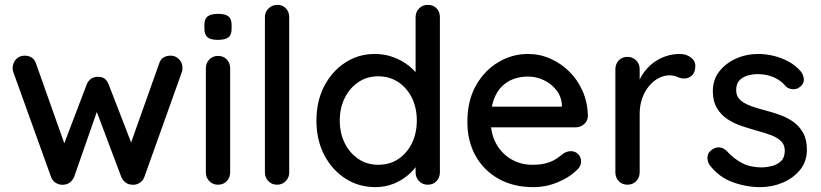

<svg xmlns="http://www.w3.org/2000/svg" viewBox="-20 -760 3378 790"><path d="M683 -531Q702 -531 716.5 -516.5Q731 -502 731 -479Q731 -474 730 -469Q729 -464 727 -460L574 -32Q568 -15 553 -6.5Q538 2 522 0Q493 -2 479 -32L366 -332L389 -330L285 -32Q271 -2 242 0Q227 2 211.5 -6.5Q196 -15 190 -32L36 -460Q32 -469 32 -479Q32 -500 45.5 -515.5Q59 -531 82 -531Q98 -531 110.5 -523Q123 -515 128 -499L256 -138L233 -140L337 -413Q350 -444 383 -444Q401 -444 411 -436Q421 -428 427 -413L533 -139L506 -136L635 -499Q645 -531 683 -531Z M927 -51Q927 -29 913 -14.5Q899 0 877 0Q856 0 841.5 -14.5Q827 -29 827 -51V-479Q827 -501 841.5 -515.5Q856 -530 877 -530Q899 -530 913 -515.5Q927 -501 927 -479ZM876 -596Q847 -596 834 -606.5Q821 -617 821 -642V-658Q821 -683 835 -693Q849 -703 877 -703Q907 -703 920 -692.5Q933 -682 933 -658V-642Q933 -616 919.5 -606Q906 -596 876 -596Z M1170 -51Q1170 -29 1155.5 -14.5Q1141 0 1120 0Q1099 0 1084.5 -14.5Q1070 -29 1070 -51V-689Q1070 -711 1085 -725.5Q1100 -740 1121 -740Q1143 -740 1156.5 -725.5Q1170 -711 1170 -689Z M1740 -740Q1762 -740 1776 -726Q1790 -712 1790 -689V-51Q1790 -29 1776 -14.5Q1762 0 1740 0Q1719 0 1704.5 -14.5Q1690 -29 1690 -51V-123L1711 -122Q1711 -104 1696.5 -81.5Q1682 -59 1657 -38Q1632 -17 1598 -3.5Q1564 10 1525 10Q1456 10 1401 -25.5Q1346 -61 1314 -122.5Q1282 -184 1282 -264Q1282 -344 1314 -405.5Q1346 -467 1400.5 -502.5Q1455 -538 1522 -538Q1564 -538 1600.5 -524Q1637 -510 1664 -488Q1691 -466 1706 -441.5Q1721 -417 1721 -395L1690 -392V-689Q1690 -711 1704.5 -725.5Q1719 -740 1740 -740ZM1536 -82Q1584 -82 1619.5 -106Q1655 -130 1675 -171Q1695 -212 1695 -264Q1695 -316 1675 -357Q1655 -398 1619 -422Q1583 -446 1536 -446Q1490 -446 1454.5 -422Q1419 -398 1398.5 -357Q1378 -316 1378 -264Q1378 -212 1398.5 -171Q1419 -130 1454.5 -106Q1490 -82 1536 -82Z M2175 10Q2092 10 2031 -24.5Q1970 -59 1936.5 -119.5Q1903 -180 1903 -258Q1903 -346 1938.5 -408.5Q1974 -471 2031 -504.5Q2088 -538 2152 -538Q2201 -538 2245 -518.5Q2289 -499 2323.5 -464.5Q2358 -430 2378 -383.5Q2398 -337 2399 -282Q2398 -262 2383 -249Q2368 -236 2348 -236H1959L1935 -321H2311L2292 -303V-328Q2290 -363 2269 -389.5Q2248 -416 2217 -430.5Q2186 -445 2152 -445Q2122 -445 2094.5 -435.5Q2067 -426 2045.5 -405Q2024 -384 2011.5 -349.5Q1999 -315 1999 -264Q1999 -209 2022 -168Q2045 -127 2084 -104.5Q2123 -82 2170 -82Q2207 -82 2231 -89.5Q2255 -97 2271 -108Q2287 -119 2299 -129Q2314 -138 2329 -138Q2347 -138 2359 -125.5Q2371 -113 2371 -96Q2371 -74 2349 -56Q2322 -30 2274.5 -10Q2227 10 2175 10Z M2562 0Q2540 0 2526 -14.5Q2512 -29 2512 -51V-475Q2512 -497 2526 -511.5Q2540 -526 2562 -526Q2583 -526 2597.5 -511.5Q2612 -497 2612 -475V-363L2602 -406Q2610 -434 2626.5 -458Q2643 -482 2666 -500Q2689 -518 2717.5 -528Q2746 -538 2777 -538Q2803 -538 2822 -524Q2841 -510 2841 -489Q2841 -462 2827 -449.5Q2813 -437 2796 -437Q2781 -437 2767 -443.5Q2753 -450 2734 -450Q2713 -450 2691 -439Q2669 -428 2651 -406.5Q2633 -385 2622.5 -356Q2612 -327 2612 -291V-51Q2612 -29 2597.5 -14.5Q2583 0 2562 0Z M2899 -82Q2890 -96 2891 -114.5Q2892 -133 2912 -146Q2926 -155 2941.5 -153.5Q2957 -152 2971 -138Q2999 -107 3033.5 -89Q3068 -71 3117 -71Q3137 -72 3158 -77.5Q3179 -83 3194 -97.5Q3209 -112 3209 -140Q3209 -165 3193 -180Q3177 -195 3151 -204.5Q3125 -214 3095 -222Q3063 -231 3030.5 -242Q2998 -253 2972 -270.5Q2946 -288 2929.5 -316Q2913 -344 2913 -385Q2913 -432 2939.5 -466Q2966 -500 3008.5 -519Q3051 -538 3101 -538Q3130 -538 3162 -530.5Q3194 -523 3224 -507Q3254 -491 3276 -465Q3286 -452 3287.5 -434Q3289 -416 3271 -402Q3259 -392 3242 -393Q3225 -394 3214 -404Q3195 -428 3165 -441.5Q3135 -455 3097 -455Q3078 -455 3057.5 -449.5Q3037 -444 3023 -430Q3009 -416 3009 -389Q3009 -364 3025.5 -349Q3042 -334 3069 -324Q3096 -314 3128 -306Q3159 -298 3189.5 -287Q3220 -276 3244.5 -258.5Q3269 -241 3284.5 -213.5Q3300 -186 3300 -144Q3300 -95 3271.5 -60.5Q3243 -26 3199.5 -8Q3156 10 3108 10Q3051 10 2994.5 -10.5Q2938 -31 2899 -82Z"/></svg>

Font: Quicksand Light SemiBold
Style: Regular
Weight: 600
Version: Version 3.006